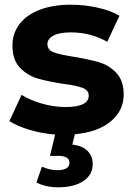

<svg xmlns="http://www.w3.org/2000/svg" viewBox="-20 -566 571 818"><path d="M299 6 288 50Q332 55 353.5 77.5Q375 100 375 133Q375 179 335 205.5Q295 232 228 232Q202 232 177 226.5Q152 221 135 211L159 144Q191 159 224 159Q276 159 276 127Q276 98 227 98H193L215 7Q158 3 105.5 -13Q53 -29 20 -50L72 -162Q108 -139 159 -124.5Q210 -110 259 -110Q358 -110 358 -159Q358 -182 331 -192Q304 -202 248 -209Q182 -219 139 -232Q96 -245 64.5 -278Q33 -311 33 -372Q33 -423 62.5 -462.5Q92 -502 148.5 -524Q205 -546 282 -546Q339 -546 395.5 -533.5Q452 -521 489 -499L437 -388Q366 -428 282 -428Q232 -428 207 -414Q182 -400 182 -378Q182 -353 209 -343Q236 -333 295 -324Q361 -313 403 -300.5Q445 -288 476 -255Q507 -222 507 -163Q507 -95 452 -49Q397 -3 299 6Z"/></svg>

Font: mBank
Style: Bold
Weight: 700
Designer: Julieta Ulanovsky
Foundry: Julieta Ulanovsky
Version: Version 7.200